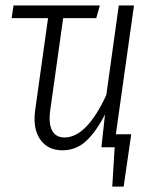

<svg xmlns="http://www.w3.org/2000/svg" viewBox="-20 -543 567 708"><path d="M474.1 -522.9 407.2 -47.9H463.9L436 145H394L402.8 0H354L367.2 -121.1Q335.4 -58.6 298.3 -23.7Q261.2 11.2 210 11.2Q155.8 11.2 127.9 -29.3Q100.1 -69.8 109.9 -138.2L157.2 -476.1H22.9L29.8 -522.9H348.1L335 -476.1H212.9L165 -134.8Q158.7 -85.4 172.6 -60.8Q186.5 -36.1 217.8 -36.1Q299.8 -36.1 372.1 -192.9L418 -522.9Z"/></svg>

Font: Fira Sans Compressed Light
Style: Italic
Weight: 300
Width: 3
Italic angle: -8°
Designer: Carrois Corporate & Edenspiekermann AG
Foundry: Carrois Corporate GbR & Edenspiekermann AG
Version: Version 4.203;PS 004.203;hotconv 1.0.88;makeotf.lib2.5.64775